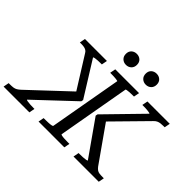

<svg xmlns="http://www.w3.org/2000/svg" viewBox="-233 -1204 1495 1495"><g transform="rotate(45 514.0 -457.0)"><path d="M339 0 348 -47H358Q382 -47 401.5 -48Q421 -49 432 -51.5Q443 -54 444 -57L550 -655Q551 -658 529 -660.5Q507 -663 475 -663H465L474 -710H736L727 -663H716Q695 -663 678.5 -662Q662 -661 652.5 -659Q643 -657 642 -655L536 -57Q536 -54 546.5 -51.5Q557 -49 576.5 -48Q596 -47 620 -47H632L623 0ZM724 0 733 -47H742Q761 -47 780 -48Q799 -49 812 -51.5Q825 -54 825 -57L621 -347L624 -364L906 -653Q906 -656 899 -657.5Q892 -659 880.5 -660.5Q869 -662 855.5 -662.5Q842 -663 828 -663H819L828 -710H1074L1065 -663H1052Q1034 -663 1019.5 -661Q1005 -659 992.5 -653Q980 -647 968 -634L695 -356L689 -401L915 -80Q926 -66 936.5 -58.5Q947 -51 961.5 -49Q976 -47 998 -47H1011L1002 0ZM238 0H-46L-37 -47H-26Q-3 -47 12.5 -49Q28 -51 41 -58.5Q54 -66 69 -80L411 -401L392 -356L218 -634Q211 -646 201 -652Q191 -658 178 -660.5Q165 -663 147 -663H131L140 -710H382L373 -663H364Q346 -663 328.5 -662Q311 -661 299.5 -659Q288 -657 286 -653L466 -364L463 -347L155 -57Q155 -54 168 -51.5Q181 -49 200.5 -48Q220 -47 238 -47H247ZM508 -793Q482 -793 464.5 -809.5Q447 -826 447 -854Q447 -882 464.5 -898Q482 -914 508 -914Q534 -914 551.5 -898Q569 -882 569 -854Q569 -826 551.5 -809.5Q534 -793 508 -793ZM726 -793Q700 -793 682.5 -809.5Q665 -826 665 -854Q665 -882 682.5 -898Q700 -914 726 -914Q752 -914 769.5 -898Q787 -882 787 -854Q787 -826 769.5 -809.5Q752 -793 726 -793Z"/></g></svg>

Font: Roboto Serif 20pt
Style: Italic
Weight: 400
Italic angle: -10°
Designer: Greg Gazdowicz
Foundry: Commercial Type
Version: Version 1.008